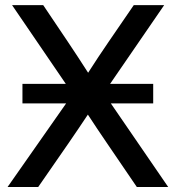

<svg xmlns="http://www.w3.org/2000/svg" viewBox="-20 -748 703 768"><path d="M69.8 -334.5V-412.6H243.2L28.3 -727.5H152.8L251 -581.5Q272 -550.3 292.2 -519.3Q312.5 -488.3 332.5 -457Q352.5 -488.3 373 -519.3Q393.6 -550.3 415 -581.5L515.1 -727.5H636.7L420.4 -412.6H592.8V-334.5H423.3L652.8 0H527.3L407.2 -176.3Q387.7 -204.6 368.9 -232.9Q350.1 -261.2 331.5 -289.6Q312.5 -261.2 293.5 -232.9Q274.4 -204.6 254.9 -176.3L132.8 0H10.3L244.6 -334.5Z"/></svg>

Font: Inter Display Medium
Style: Regular
Weight: 500
Designer: Rasmus Andersson
Foundry: rsms
Version: Version 4.001;git-9221beed3